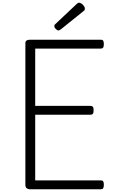

<svg xmlns="http://www.w3.org/2000/svg" viewBox="-20 -1387 834 1407"><path d="M202 0Q184 0 175 -8Q166 -16 166 -32V-1072Q166 -1084 175 -1090Q184 -1096 202 -1096H719Q731 -1096 736 -1089Q741 -1082 741 -1064Q741 -1046 736 -1038.5Q731 -1031 719 -1031H238V-611H643Q655 -611 660.5 -604Q666 -597 666 -579Q666 -561 660.5 -553.5Q655 -546 643 -546H238V-65H719Q731 -65 736 -58Q741 -51 741 -33Q741 -15 736 -7.5Q731 0 719 0ZM409 -1164Q399 -1164 388.5 -1175Q378 -1186 378 -1194Q378 -1198 379 -1202Q380 -1206 385 -1210L541 -1357Q546 -1361 549.5 -1364Q553 -1367 559 -1367Q568 -1367 578 -1360Q588 -1353 595 -1343Q602 -1333 602 -1324Q602 -1318 600 -1314Q598 -1310 590 -1304L426 -1172Q420 -1168 416 -1166Q412 -1164 409 -1164Z"/></svg>

Font: Playwrite FR Moderne Light
Style: Regular
Weight: 300
Version: Version 1.002